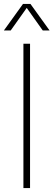

<svg xmlns="http://www.w3.org/2000/svg" viewBox="-38 -964 274 984"><path d="M82 0V-740H116V0ZM-18 -808 80 -944H118L216 -808H181L99 -923.5L17 -808Z"/></svg>

Font: Encode Sans Condensed Thin
Style: Regular
Weight: 100
Width: 3
Designer: Multiple Designers
Foundry: Impallari Type
Version: Version 3.000; ttfautohint (v1.8.3) -l 8 -r 50 -G 200 -x 14 